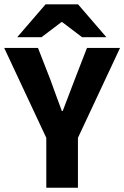

<svg xmlns="http://www.w3.org/2000/svg" viewBox="-27 -875 580 895"><path d="M188.8 0V-232.4L-7.5 -651.7H150L208.4 -502Q221.5 -465.3 234.4 -430.3Q247.4 -395.3 261.3 -357.6H265.3Q279.4 -395.3 293.1 -430.3Q306.9 -465.3 320.4 -502L378.5 -651.7H532.6L336.3 -232.4V0ZM53.3 -701.7 185.3 -854.7H336.9L468.8 -701.7H355.5L263.1 -771.8H259.1L166.6 -701.7Z"/></svg>

Font: Mada
Style: Regular
Weight: 400
Designer: Khaled Hosny
Version: Version 1.5